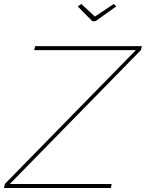

<svg xmlns="http://www.w3.org/2000/svg" viewBox="-60 -941 730 961"><path d="M-36 -20 620 -690H111L116 -710H650L645 -690L-11 -20H499L495 0H-40ZM329 -909 347 -921 415 -858 509 -921 522 -909 418 -835H402Z"/></svg>

Font: Raleway Thin
Style: Italic
Weight: 100
Italic angle: -12°
Designer: Matt McInerney, Pablo Impallari, Rodrigo Fuenzalida
Foundry: Matt McInerney, Pablo Impallari, Rodrigo Fuenzalida
Version: Version 4.026